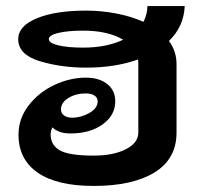

<svg xmlns="http://www.w3.org/2000/svg" viewBox="-20 -603 664 633"><path d="M537 -468Q562 -434 562 -392V-166Q562 -79 489.5 -34.5Q417 10 289 10Q167 10 104 -34Q41 -78 41 -159Q41 -212 74.5 -255.5Q108 -299 159.5 -323Q211 -347 263 -347Q307 -347 333.5 -326Q360 -305 360 -269Q360 -223 318.5 -193Q277 -163 212 -163Q173 -163 153 -183Q147 -173 147 -159Q147 -125 177 -107.5Q207 -90 289 -90Q354 -90 395 -111Q436 -132 436 -166V-392Q436 -402 435 -407Q360 -380 264 -380Q181 -380 110.5 -401.5Q40 -423 40 -474Q40 -517 101 -542.5Q162 -568 264 -568Q314 -568 363.5 -558.5Q413 -549 453 -531Q466 -557 466 -583H589Q586 -515 537 -468ZM386 -472Q336 -502 254 -502Q204 -502 172.5 -494.5Q141 -487 141 -474Q141 -461 172.5 -453.5Q204 -446 254 -446Q331 -446 386 -472ZM181 -242Q181 -230 191 -222.5Q201 -215 218 -215Q247 -215 274.5 -230.5Q302 -246 302 -269Q302 -281 291.5 -288Q281 -295 263 -295Q230 -295 205.5 -280Q181 -265 181 -242Z"/></svg>

Font: KoHo
Style: Bold
Weight: 700
Designer: Cadson Demak & Katatrad Team
Foundry: Cadson Demak Co.,Ltd.
Version: Version 1.000; ttfautohint (v1.6)